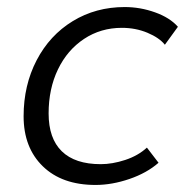

<svg xmlns="http://www.w3.org/2000/svg" viewBox="-20 -515 552 545"><path d="M47 -185Q47 -273 84 -344Q121 -415 186.5 -455Q252 -495 334 -495Q378 -495 420 -480Q462 -465 485 -439L448 -388Q432 -408 398.5 -422Q365 -436 326 -436Q266 -436 218.5 -404.5Q171 -373 144.5 -318Q118 -263 118 -193Q118 -122 155.5 -85.5Q193 -49 266 -49Q299 -49 335.5 -61Q372 -73 397 -96L430 -53Q397 -24 347.5 -7Q298 10 251 10Q156 10 101.5 -43Q47 -96 47 -185Z"/></svg>

Font: Niramit Light
Style: Italic
Weight: 300
Italic angle: -10°
Designer: Katatrad Aksorn Co.,Ltd.
Foundry: Cadson Demak Co.,Ltd.
Version: Version 1.000; ttfautohint (v1.6)